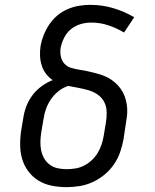

<svg xmlns="http://www.w3.org/2000/svg" viewBox="-20 -763 640 791"><path d="M254 8Q223 8 193 2Q163 -4 138.5 -19Q114 -34 96.5 -57.5Q79 -81 71 -109Q63 -137 63 -168Q63 -199 68 -230L77 -283Q81 -307 90.5 -330Q100 -353 115.5 -373Q131 -393 152.5 -408.5Q174 -424 197 -433Q181 -444 169.5 -459Q158 -474 152 -493Q146 -512 145 -532Q144 -552 147 -573Q151 -596 160 -618.5Q169 -641 183 -662Q197 -683 216 -699Q235 -715 258 -725Q281 -735 304.5 -739Q328 -743 352 -743Q401 -743 446.5 -729.5Q492 -716 533 -692L491 -629Q461 -647 427 -658.5Q393 -670 356 -670Q342 -670 327.5 -667.5Q313 -665 299 -659Q285 -653 273 -643.5Q261 -634 252.5 -621.5Q244 -609 238.5 -595Q233 -581 230 -567Q227 -549 230.5 -531Q234 -513 245.5 -500.5Q257 -488 274 -483Q291 -478 308.5 -475.5Q326 -473 343.5 -469Q361 -465 378 -460.5Q395 -456 411 -449.5Q427 -443 441 -433Q455 -423 466.5 -410.5Q478 -398 486 -383Q494 -368 498.5 -351Q503 -334 504 -316Q505 -298 502.5 -280Q500 -262 497 -244L489 -190Q484 -163 475 -136.5Q466 -110 449.5 -86Q433 -62 410.5 -43.5Q388 -25 362 -13Q336 -1 308.5 3.5Q281 8 254 8ZM254 -66Q272 -66 290.5 -69Q309 -72 326 -80.5Q343 -89 357.5 -102.5Q372 -116 382 -132.5Q392 -149 398 -166.5Q404 -184 407 -202L416 -256Q420 -278 419.5 -300.5Q419 -323 410 -341.5Q401 -360 383.5 -372.5Q366 -385 345.5 -391Q325 -397 303.5 -401Q282 -405 261 -409Q239 -402 220.5 -387Q202 -372 189.5 -353.5Q177 -335 169.5 -314Q162 -293 159 -271L150 -218Q147 -199 146.5 -180Q146 -161 149.5 -143.5Q153 -126 162 -110.5Q171 -95 185 -84.5Q199 -74 217 -70Q235 -66 254 -66Z"/></svg>

Font: Iosevka Etoile Oblique
Style: Regular
Weight: 400
Italic angle: -9°
Designer: Belleve Invis
Foundry: Belleve Invis
Version: Version 15.5.2; ttfautohint (v1.8.4)